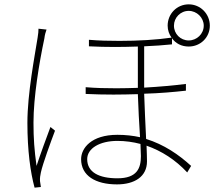

<svg xmlns="http://www.w3.org/2000/svg" viewBox="-20 -831 996 883"><path d="M157 -699C157 -688 156 -676 153 -658C140 -575 106 -401 106 -266C106 -138 120 -38 139 32L168 29C167 22 165 11 164 2C163 -11 165 -25 168 -38C177 -79 213 -177 233 -230L212 -247C195 -202 165 -120 148 -68C138 -141 134 -193 134 -267C134 -384 160 -541 184 -654C186 -671 190 -684 194 -695ZM628 -113C628 -57 610 -11 520 -11C435 -11 381 -39 381 -99C381 -149 439 -183 520 -183C556 -183 592 -178 626 -169C627 -144 628 -125 628 -113ZM848 -781C885 -781 917 -750 917 -713C917 -675 885 -645 848 -645C810 -645 780 -675 780 -713C780 -750 810 -781 848 -781ZM643 -618C690 -620 733 -623 771 -627V-655C788 -631 815 -617 848 -617C902 -617 945 -659 945 -713C945 -767 902 -811 848 -811C793 -811 751 -767 751 -713C751 -692 758 -673 769 -658C701 -648 616 -643 530 -643C482 -643 435 -644 389 -648V-618C428 -616 469 -615 509 -615C544 -615 580 -616 614 -617V-427C581 -426 548 -425 515 -425C468 -425 420 -426 374 -430V-399C415 -397 459 -396 502 -396C540 -396 577 -397 614 -398C616 -337 620 -260 624 -200C592 -207 557 -211 520 -211C399 -211 353 -149 353 -99C353 -23 419 17 518 17C598 17 656 -18 656 -89C656 -106 655 -131 654 -161C723 -137 787 -96 841 -38L859 -68C802 -120 735 -166 652 -192C649 -256 645 -335 643 -400C715 -402 781 -408 835 -414V-445C779 -438 714 -432 643 -428Z"/></svg>

Font: Kinto Sans Thin
Style: Regular
Weight: 100
Designer: Authors: Ryoko NISHIZUKA  (kana & ideographs); Paul D. Hunt (Latin, Greek & Cyrillic); Wenlong ZHANG  (bopomofo); Sandol
Foundry: Adobe Systems Incorporated, ookami Inc.
Version: Version 0.001